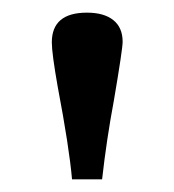

<svg xmlns="http://www.w3.org/2000/svg" viewBox="-20 -743 274 302"><path d="M93.3 -460.9Q88.9 -511.2 70.8 -606.4Q61.5 -659.2 61.5 -676.3Q61.5 -723.1 116.7 -723.1Q143.6 -723.1 158.2 -711.4Q172.9 -699.7 172.9 -677.2Q172.9 -666 159.2 -585.4Q147.5 -522.9 140.6 -460.9Z"/></svg>

Font: Elstob 14pt Medium
Style: Regular
Weight: 500
Designer: Peter S. Baker
Version: Version 1.015